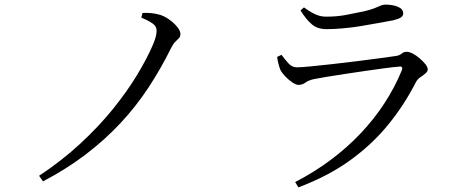

<svg xmlns="http://www.w3.org/2000/svg" viewBox="-20 -764 2040 830"><path d="M149 -4Q247 -69 327 -143Q407 -217 468 -292.5Q529 -368 572 -439Q615 -510 640 -568Q649 -589 653 -604Q657 -619 657 -630Q657 -643 650.5 -652Q644 -661 629 -669.5Q614 -678 591 -688L596 -708Q614 -709 631 -707.5Q648 -706 664 -702Q686 -697 708 -682Q730 -667 745 -649Q760 -631 760 -617Q760 -606 753.5 -599Q747 -592 738 -583.5Q729 -575 720 -557Q676 -468 622.5 -386.5Q569 -305 502 -233Q435 -161 352 -97.5Q269 -34 166 20Z M1256 23Q1339 -20 1410 -73Q1481 -126 1539.5 -188Q1598 -250 1642.5 -318.5Q1687 -387 1717 -460Q1724 -479 1705 -476Q1680 -474 1642 -469Q1604 -464 1560 -457.5Q1516 -451 1472.5 -444.5Q1429 -438 1393 -432Q1357 -426 1337 -422Q1314 -417 1300.5 -407Q1287 -397 1270 -397Q1259 -397 1242.5 -408.5Q1226 -420 1212 -435Q1198 -450 1192 -462Q1187 -475 1183.5 -489Q1180 -503 1178 -518L1197 -527Q1214 -504 1228.5 -488.5Q1243 -473 1264 -473Q1281 -473 1323 -477Q1365 -481 1417.5 -487Q1470 -493 1523 -499.5Q1576 -506 1619.5 -512Q1663 -518 1684 -521Q1706 -523 1715.5 -531.5Q1725 -540 1738 -540Q1750 -540 1765 -532Q1780 -524 1794.5 -511.5Q1809 -499 1819 -486.5Q1829 -474 1829 -464Q1829 -455 1819 -446.5Q1809 -438 1797 -430Q1785 -422 1778 -409Q1728 -311 1659 -226Q1590 -141 1495 -72Q1400 -3 1270 46ZM1391 -638Q1353 -638 1328.5 -658.5Q1304 -679 1279 -719L1294 -732Q1323 -711 1344.5 -701.5Q1366 -692 1390 -692Q1437 -692 1476 -699.5Q1515 -707 1553 -715Q1583 -722 1599 -728.5Q1615 -735 1625 -739.5Q1635 -744 1646 -744Q1678 -744 1700.5 -734.5Q1723 -725 1723 -706Q1723 -695 1713 -688.5Q1703 -682 1679 -676Q1651 -671 1616 -664.5Q1581 -658 1541.5 -651.5Q1502 -645 1463 -641.5Q1424 -638 1391 -638Z"/></svg>

Font: Noto Serif SC ExtraLight
Style: Regular
Weight: 400
Version: Version 2.002-H1;hotconv 1.1.0;makeotfexe 2.6.0